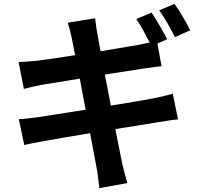

<svg xmlns="http://www.w3.org/2000/svg" viewBox="-20 -889 1040 989"><path d="M879 -869 800 -836C828 -798 860 -740 881 -698L960 -733C943 -768 906 -831 879 -869ZM77 -275 105 -142C128 -148 162 -154 205 -162C248 -170 342 -186 444 -203L478 -22C484 8 487 42 492 80L636 54C627 22 617 -14 610 -44L574 -224L791 -259C829 -265 870 -272 897 -274L870 -406C844 -399 807 -390 768 -382C723 -373 641 -360 551 -345L520 -505L720 -536C750 -540 790 -546 812 -548L791 -665L841 -687C822 -724 786 -787 761 -824L682 -791C705 -758 731 -709 751 -670L694 -658L498 -625L481 -718C476 -741 473 -775 470 -795L329 -772C336 -749 343 -725 349 -696L367 -605C281 -591 204 -580 169 -576C138 -573 108 -571 76 -569L103 -431C137 -440 163 -446 195 -452L391 -484L421 -324L181 -286C149 -282 104 -276 77 -275Z"/></svg>

Font: Source Han Sans KR
Style: Bold
Weight: 700
Designer: Ryoko NISHIZUKA 西塚涼子 (kana, bopomofo & ideographs); Paul D. Hunt (Latin, Greek & Cyrillic); Sandoll Communications 산돌커뮤니
Foundry: Adobe
Version: Version 2.004;hotconv 1.0.118;makeotfexe 2.5.65603